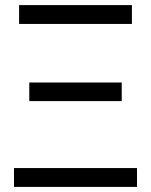

<svg xmlns="http://www.w3.org/2000/svg" viewBox="-20 -734 593 754"><path d="M498 -640V-714H55V-640ZM458 -337V-410H95V-337ZM35 0H518V-74H35Z"/></svg>

Font: OpenSansMMV
Style: Regular
Weight: 400
Designer: Steve Matteson
Foundry: Ascender Corporation
Version: Version 4.000